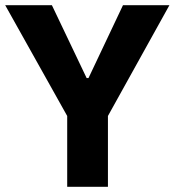

<svg xmlns="http://www.w3.org/2000/svg" viewBox="-26 -720 673 740"><path d="M233 0H390V-273L627 -700H448L315 -419H308L174 -700H-6L233 -273Z"/></svg>

Font: Fixel Text Bold
Style: Bold
Weight: 700
Width: 4
Designer: AlfaBravo + MacPaw
Foundry: Kyrylo Tkachov, Marchela Mozhyna, Serhii Makarenko, Maria Weinstein, Zakhar Kryvoshyya
Version: Version 1.211